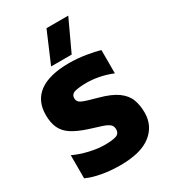

<svg xmlns="http://www.w3.org/2000/svg" viewBox="-216 -1000 988 1116"><g transform="rotate(-30 277.5 -442.5)"><path d="M193 -689 281 -895H427L331 -689ZM256 10Q191 10 133 -0.5Q75 -11 34 -30V-185Q79 -164 134 -151Q189 -138 237 -138Q287 -138 312.5 -146.5Q338 -155 338 -185Q338 -206 323.5 -218Q309 -230 278.5 -240Q248 -250 199 -265Q134 -286 96 -311Q58 -336 41.5 -372Q25 -408 25 -460Q25 -555 92.5 -604.5Q160 -654 293 -654Q346 -654 402.5 -645Q459 -636 494 -625V-469Q447 -488 404 -496Q361 -504 323 -504Q279 -504 248 -497Q217 -490 217 -461Q217 -436 243.5 -424.5Q270 -413 338 -395Q417 -374 458.5 -344Q500 -314 515 -274.5Q530 -235 530 -185Q530 -97 462 -43.5Q394 10 256 10Z"/></g></svg>

Font: Kanit
Style: Bold
Weight: 700
Designer: Katatrad Team
Foundry: CadsonDemak
Version: Version 2.000; ttfautohint (v1.8.3)